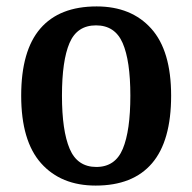

<svg xmlns="http://www.w3.org/2000/svg" viewBox="-20 -568 599 598"><path d="M278 10Q170 10 108 -59.5Q46 -129 46 -270Q46 -410 105.5 -479Q165 -548 281 -548Q389 -548 451 -479Q513 -410 513 -270Q513 -129 453.5 -59.5Q394 10 278 10ZM280 -48Q339 -48 362.5 -104.5Q386 -161 386 -270Q386 -379 362 -434Q338 -489 279 -489Q220 -489 196.5 -434Q173 -379 173 -270Q173 -161 197 -104.5Q221 -48 280 -48Z"/></svg>

Font: Noto Serif Georgian SemiCondensed SemiBold
Style: Regular
Weight: 600
Width: 4
Designer: Monotype Design Team, Akaki Razmadze
Foundry: Google LLC
Version: Version 2.003; ttfautohint (v1.8.4.7-5d5b)